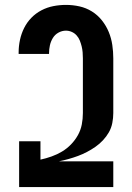

<svg xmlns="http://www.w3.org/2000/svg" viewBox="-20 -763 540 783"><path d="M58 0V-187H145V-112Q168 -117 190.5 -125Q213 -133 233 -145Q253 -157 269.5 -174Q286 -191 297.5 -211.5Q309 -232 313.5 -255Q318 -278 318 -302V-525Q318 -537 317 -549.5Q316 -562 313 -574Q310 -586 305.5 -597.5Q301 -609 292.5 -618.5Q284 -628 272.5 -633Q261 -638 249 -638Q233 -638 218.5 -630Q204 -622 195.5 -608Q187 -594 183.5 -578Q180 -562 180 -546V-543H56V-549Q56 -575 61.5 -600.5Q67 -626 78.5 -649Q90 -672 108 -690.5Q126 -709 149 -721Q172 -733 197.5 -738Q223 -743 249 -743Q277 -743 304 -737Q331 -731 354.5 -716.5Q378 -702 395.5 -680Q413 -658 423.5 -632.5Q434 -607 438 -579.5Q442 -552 442 -525V-302Q442 -282 438 -261.5Q434 -241 424 -223.5Q414 -206 400 -191Q386 -176 369.5 -164.5Q353 -153 335 -143.5Q317 -134 298 -127Q279 -120 259.5 -114.5Q240 -109 220 -105H442V0Z"/></svg>

Font: Iosevka Extrabold
Style: Regular
Weight: 800
Monospace: yes
Designer: Belleve Invis
Foundry: Belleve Invis
Version: Version 32.5.0; ttfautohint (v1.8.4)